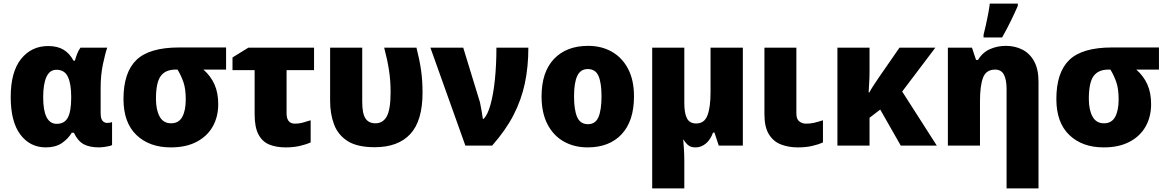

<svg xmlns="http://www.w3.org/2000/svg" viewBox="-20 -816 6540 1076"><path d="M237 10Q148 10 94 -62Q40 -134 40 -272Q40 -413 98 -485.5Q156 -558 250 -558Q302 -558 336 -537.5Q370 -517 392 -476H400Q404 -493 412 -513.5Q420 -534 431 -549H581Q570 -518 557 -457Q544 -396 544 -325V-185Q544 -150 555 -138.5Q566 -127 581 -127Q587 -127 595.5 -128.5Q604 -130 608 -132V-3Q604 0 590.5 3Q577 6 562 8Q547 10 537 10Q481 10 448.5 -8Q416 -26 394 -72H382Q362 -38 326.5 -14Q291 10 237 10ZM298 -122Q342 -122 360.5 -157.5Q379 -193 379 -268V-273Q379 -346 360.5 -385.5Q342 -425 296 -425Q259 -425 240.5 -385.5Q222 -346 222 -271Q222 -122 298 -122Z M1203 -232Q1203 -162 1172.5 -107.5Q1142 -53 1082.5 -21.5Q1023 10 937 10Q817 10 744.5 -59.5Q672 -129 672 -261Q672 -410 744.5 -480Q817 -550 984 -550H1247V-426H1120Q1161 -390 1182 -343Q1203 -296 1203 -232ZM854 -262Q854 -201 874.5 -163Q895 -125 939 -125Q982 -125 1001.5 -161Q1021 -197 1021 -258Q1021 -317 1008.5 -354Q996 -391 975 -426H964Q907 -426 880.5 -389.5Q854 -353 854 -262Z M1740 -549V-423H1586V-181Q1586 -123 1633 -123Q1655 -123 1676 -128.5Q1697 -134 1721 -142V-18Q1695 -6 1659.5 2Q1624 10 1581 10Q1528 10 1489 -6Q1450 -22 1428.5 -62.5Q1407 -103 1407 -176V-423H1283V-494L1372 -549Z M2080 9Q1982 9 1928 -25.5Q1874 -60 1852 -119Q1830 -178 1830 -251V-549H2010V-244Q2010 -180 2028 -152.5Q2046 -125 2084 -125Q2126 -125 2147.5 -163.5Q2169 -202 2169 -301Q2169 -364 2160 -422.5Q2151 -481 2133 -549H2314Q2331 -482 2339.5 -424Q2348 -366 2348 -297Q2348 -139 2279.5 -65Q2211 9 2080 9Z M2392 -549H2576L2670 -242Q2674 -224 2678.5 -197Q2683 -170 2686 -150H2690Q2712 -170 2728.5 -228.5Q2745 -287 2753.5 -370Q2762 -453 2762 -549H2941Q2941 -442 2921.5 -349.5Q2902 -257 2858 -171.5Q2814 -86 2738 0H2588Z M3533 -276Q3533 -138 3464 -64Q3395 10 3273 10Q3198 10 3139.5 -23Q3081 -56 3048 -120Q3015 -184 3015 -276Q3015 -412 3084.5 -485.5Q3154 -559 3276 -559Q3351 -559 3409 -526Q3467 -493 3500 -430Q3533 -367 3533 -276ZM3197 -276Q3197 -200 3214.5 -160Q3232 -120 3275 -120Q3317 -120 3334 -160Q3351 -200 3351 -276Q3351 -352 3334 -390.5Q3317 -429 3274 -429Q3233 -429 3215 -390.5Q3197 -352 3197 -276Z M4143 -549V0H4008L3984 -73H3976Q3961 -32 3935 -11Q3909 10 3879 10Q3853 10 3838.5 -1Q3824 -12 3811 -33H3809Q3811 -14 3813 21.5Q3815 57 3815 84V240H3635V-549H3815V-239Q3815 -181 3830 -152.5Q3845 -124 3882 -124Q3927 -124 3944.5 -169Q3962 -214 3962 -299V-549Z M4443 -549V-180Q4443 -148 4459.5 -135.5Q4476 -123 4497 -123Q4522 -123 4543 -128Q4564 -133 4592 -142V-18Q4566 -6 4531 2Q4496 10 4451 10Q4399 10 4356.5 -6.5Q4314 -23 4289 -63.5Q4264 -104 4264 -176V-549Z M5222 -549 5036 -303 5230 0H5028L4913 -202L4853 -156V0H4673V-549H4853V-417Q4853 -382 4851 -352Q4849 -322 4848 -298H4852Q4861 -315 4875 -336.5Q4889 -358 4906 -383L5021 -549Z M5617 -559Q5668 -559 5709.5 -538Q5751 -517 5775.5 -472.5Q5800 -428 5800 -358V240H5621V-317Q5621 -370 5606 -398Q5591 -426 5557 -426Q5506 -426 5489 -380.5Q5472 -335 5472 -250V0H5292V-549H5427L5450 -480H5461Q5486 -522 5527.5 -540.5Q5569 -559 5617 -559ZM5492 -606V-621Q5498 -644 5505 -675.5Q5512 -707 5518 -738.5Q5524 -770 5527 -796H5684V-783Q5666 -742 5644.5 -698Q5623 -654 5596 -606Z M6431 -232Q6431 -162 6400.5 -107.5Q6370 -53 6310.5 -21.5Q6251 10 6165 10Q6045 10 5972.5 -59.5Q5900 -129 5900 -261Q5900 -410 5972.5 -480Q6045 -550 6212 -550H6475V-426H6348Q6389 -390 6410 -343Q6431 -296 6431 -232ZM6082 -262Q6082 -201 6102.5 -163Q6123 -125 6167 -125Q6210 -125 6229.5 -161Q6249 -197 6249 -258Q6249 -317 6236.5 -354Q6224 -391 6203 -426H6192Q6135 -426 6108.5 -389.5Q6082 -353 6082 -262Z"/></svg>

Font: Noto Sans Disp ExtBd
Style: Regular
Weight: 800
Designer: Monotype Design Team
Foundry: Monotype Imaging Inc.
Version: Version 2.000;GOOG;noto-source:20170915:90ef993387c0; ttfaut